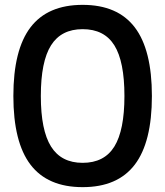

<svg xmlns="http://www.w3.org/2000/svg" viewBox="-20 -760 680 790"><path d="M320 10Q176 10 105.5 -82.5Q35 -175 35 -365Q35 -555 105.5 -647.5Q176 -740 320 -740Q464 -740 534.5 -647.5Q605 -555 605 -365Q605 -175 534.5 -82.5Q464 10 320 10ZM320 -90Q409 -90 450.5 -157Q492 -224 492 -365Q492 -507 450.5 -573.5Q409 -640 320 -640Q232 -640 190 -573.5Q148 -507 148 -365Q148 -224 190 -157Q232 -90 320 -90Z"/></svg>

Font: M PLUS 1 Thin Medium
Style: Regular
Weight: 500
Version: Version 1.001